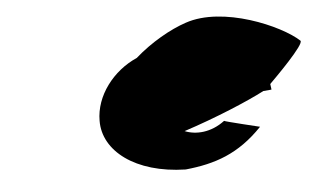

<svg xmlns="http://www.w3.org/2000/svg" viewBox="-38 -757 880 511"><g transform="rotate(-5 402.5 -501.5)"><path d="M222 -451C221 -371 304 -305 439 -302C518 -310 582 -331 646 -398C646 -398 554 -420 552 -422C515 -394 474 -392 445 -404C531 -432 619 -469 663 -492C679 -493 685 -494 685 -494C684 -499 684 -504 683 -509C684 -509 684 -510 684 -510C695 -521 783 -608 773 -617C727 -660 575 -726 473 -691C431 -677 378 -647 335 -609C271 -581 222 -518 222 -451Z"/></g></svg>

Font: Ampere
Style: UltExt
Weight: 400
Version: Version 1